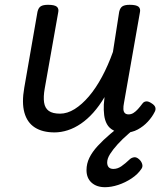

<svg xmlns="http://www.w3.org/2000/svg" viewBox="-20 -535 686 799"><path d="M207 16Q157 16 125 -4.5Q93 -25 81.5 -66.5Q70 -108 81 -170L136 -486Q140 -503 150 -509Q160 -515 180 -515Q207 -515 216.5 -507Q226 -499 222 -482L166 -166Q160 -132 163.5 -108.5Q167 -85 183 -73.5Q199 -62 230 -62Q260 -62 290.5 -81Q321 -100 350 -134Q379 -168 404.5 -215.5Q430 -263 450 -319L476 -486Q480 -503 490 -509Q500 -515 520 -515Q547 -515 556.5 -507Q566 -499 562 -482L496 -107Q493 -92 493.5 -81Q494 -70 499.5 -64.5Q505 -59 515 -59Q526 -59 535.5 -65Q545 -71 554 -81Q563 -91 572 -103Q578 -112 588 -113Q598 -114 611 -105Q624 -97 626.5 -87.5Q629 -78 623 -68Q613 -48 595 -28.5Q577 -9 553 4Q529 17 500 17Q470 17 452 7.5Q434 -2 425 -18.5Q416 -35 413.5 -56Q411 -77 412 -100L415 -131Q393 -94 368.5 -66.5Q344 -39 317 -20.5Q290 -2 262 7Q234 16 207 16ZM417 244Q382 244 361 225Q340 206 340 173Q340 146 352 121.5Q364 97 386.5 72.5Q409 48 439 22.5Q469 -3 506 -31H569V-24Q541 -1 515 21.5Q489 44 469.5 65.5Q450 87 438 106Q426 125 426 141Q426 154 432.5 161Q439 168 452 168Q469 168 485 157Q501 146 521 127Q528 121 538 119.5Q548 118 559 128Q568 136 571.5 147Q575 158 569 167Q554 190 527.5 207.5Q501 225 472 234.5Q443 244 417 244Z"/></svg>

Font: Playwrite ZA
Style: Regular
Weight: 400
Designer: Veronika Burian, José Scaglione
Foundry: TypeTogether
Version: Version 1.002